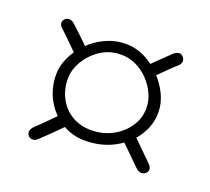

<svg xmlns="http://www.w3.org/2000/svg" viewBox="-93 -696 807 739"><g transform="rotate(20 310.0 -327.0)"><path d="M296 -139Q243 -139 199.5 -166.5Q156 -194 131 -240Q106 -286 106 -341Q106 -376 122.5 -411.5Q139 -447 168.5 -477Q198 -507 237 -525Q276 -543 320 -543Q360 -543 396.5 -525Q433 -507 462 -477Q491 -447 508.5 -411Q526 -375 526 -337Q526 -284 495.5 -238.5Q465 -193 413 -166Q361 -139 296 -139ZM305 -185Q352 -185 391 -205.5Q430 -226 453.5 -260.5Q477 -295 477 -337Q477 -367 464 -395.5Q451 -424 428.5 -447.5Q406 -471 377 -484.5Q348 -498 317 -498Q270 -498 233.5 -474Q197 -450 175.5 -414Q154 -378 154 -341Q154 -297 173 -261.5Q192 -226 226 -205.5Q260 -185 305 -185ZM561 -103Q553 -96 542.5 -96.5Q532 -97 522 -106Q514 -114 498.5 -129Q483 -144 465.5 -161.5Q448 -179 433 -193L468 -228Q483 -214 500.5 -196.5Q518 -179 533.5 -164Q549 -149 557 -141Q567 -131 568.5 -121.5Q570 -112 561 -103ZM447 -447 412 -482Q427 -497 444.5 -514Q462 -531 477.5 -546Q493 -561 501 -569Q512 -578 521.5 -579.5Q531 -581 538 -574Q548 -564 547 -553.5Q546 -543 536 -534Q527 -527 511.5 -511.5Q496 -496 478.5 -479Q461 -462 447 -447ZM159 -426Q145 -440 127.5 -457Q110 -474 94.5 -489.5Q79 -505 70 -513Q59 -522 57 -531.5Q55 -541 65 -552Q73 -559 84 -557.5Q95 -556 104 -547Q113 -539 129 -524Q145 -509 162.5 -492Q180 -475 194 -460ZM90 -80Q81 -90 83 -100.5Q85 -111 94 -120Q104 -129 119 -144Q134 -159 151.5 -176.5Q169 -194 183 -208L218 -173Q204 -159 186.5 -141.5Q169 -124 153 -108.5Q137 -93 128 -85Q120 -76 109.5 -74.5Q99 -73 90 -80Z"/></g></svg>

Font: Playpen Sans ExtraLight
Style: Regular
Weight: 250
Designer: Laura Meseguer, Veronika Burian, José Scaglione
Foundry: TypeTogether
Version: Version 1.001